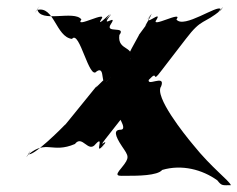

<svg xmlns="http://www.w3.org/2000/svg" viewBox="-20 -542 732 592"><path d="M576 -95C549 -127 454 -246 477 -276C492 -316 427 -270 440 -300C463 -330 415 -269 440 -297C470 -329 446 -282 476 -322C499 -352 530 -392 553 -422C603 -488 608 -466 661 -511C684 -541 637 -484 660 -514C652 -529 546 -452 524 -482C547 -512 440 -452 463 -482C481 -512 421 -457 442 -491C465 -521 414 -460 439 -489C462 -516 413 -442 433 -468L408 -434C415 -442 353 -343 376 -353C399 -383 356 -323 379 -353C402 -403 341 -382 348 -434C371 -464 301 -437 322 -468C344 -501 291 -455 316 -489C339 -519 290 -461 313 -491C334 -517 274 -452 292 -482C315 -512 208 -452 231 -482C209 -512 103 -469 95 -514C118 -544 71 -481 94 -511C147 -526 152 -428 202 -422C225 -452 255 -292 278 -322C308 -342 285 -265 315 -297C340 -325 292 -270 315 -300C328 -330 263 -256 278 -276C301 -306 159 -129 182 -159C175 -151 77 -53 67 -68C90 -98 45 -36 68 -66C123 -112 141 -68 211 -98C234 -128 252 -68 275 -98C303 -128 271 -64 295 -90C318 -120 277 -60 298 -91C320 -124 278 -78 304 -112C327 -142 325 -138 348 -168C386 -218 402 -255 377 -275C352 -275 348 -274 337 -260C326 -226 341 -190 345 -184C334 -198 377 -142 352 -142C330 -142 334 -124 356 -91C377 -60 381 -57 355 -25C330 4 344 0 375 0C401 0 466 0 480 -18C541 -36 604 -19 650 14C664 32 666 29 692 29C686 14 632 -25 576 -95Z"/></svg>

Font: Hussar Przerywany
Style: Regular
Weight: 400
Foundry: Cannot Into Space Fonts
Version: Version 0.982